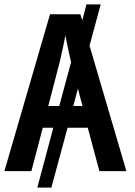

<svg xmlns="http://www.w3.org/2000/svg" viewBox="-20 -780 616 875"><path d="M556 0H433L380 -198H288L214 75H150L223 -198H175L123 0H0L208 -715H346L355 -687L374 -760H439L388 -572ZM250 -297 304 -497 303 -500Q285 -581 278 -619Q271 -579 253 -501L200 -297ZM356 -297 335 -376 314 -297Z"/></svg>

Font: Noto Sans Display Medium Narrow
Style: Regular
Weight: 500
Width: 4
Designer: Monotype Design team
Foundry: Monotype Imaging Inc.
Version: Version 1.000